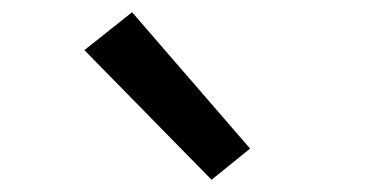

<svg xmlns="http://www.w3.org/2000/svg" viewBox="-20 -830 640 314"><path d="M326 -536 118 -748 196 -810 389 -587Z"/></svg>

Font: Iosevka Fixed Curly Md Ex
Style: Regular
Weight: 500
Width: 7
Monospace: yes
Designer: Belleve Invis
Foundry: Belleve Invis
Version: Version 30.1.2